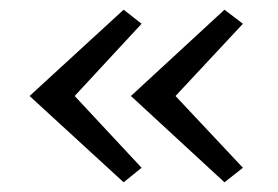

<svg xmlns="http://www.w3.org/2000/svg" viewBox="-20 -409 573 396"><path d="M41 -211 235 -389 272 -360 134 -211 272 -63 235 -33ZM443 -389 481 -360 342 -211 481 -63 443 -33 250 -211Z"/></svg>

Font: QiushuiShotai Bright
Style: Regular
Weight: 400
Designer: Christian Thalmann (Catharsis Fonts)
Version: Version 1.250;